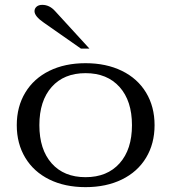

<svg xmlns="http://www.w3.org/2000/svg" viewBox="-20 -760 705 790"><path d="M49 -245Q49 -321 84 -379Q119 -437 183 -468.5Q247 -500 332 -500Q417 -500 481.5 -468.5Q546 -437 581 -379Q616 -321 616 -245Q616 -169 581 -111Q546 -53 481.5 -21.5Q417 10 332 10Q247 10 183 -21.5Q119 -53 84 -111Q49 -169 49 -245ZM523 -245Q523 -345 472 -402Q421 -459 332 -459Q243 -459 192.5 -402Q142 -345 142 -245Q142 -145 192.5 -88Q243 -31 332 -31Q421 -31 472 -88Q523 -145 523 -245ZM160 -667Q122 -693 122 -714Q122 -725 130.5 -732.5Q139 -740 154 -740Q184 -740 207 -714L348 -560H313Z"/></svg>

Font: Fahkwang
Style: Regular
Weight: 400
Version: Version 1.000; ttfautohint (v1.6)